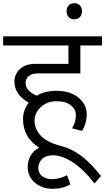

<svg xmlns="http://www.w3.org/2000/svg" viewBox="-35 -875 661 1207"><path d="M139 173.4Q139 136 157.5 103.6Q175.9 71.3 211.3 53.6Q109.7 -11.6 109.7 -125.9Q109.7 -183.5 145.6 -229.5Q55.6 -281.1 55.6 -361.5Q55.6 -408.5 90.5 -441.1Q125.4 -473.7 189.6 -473.7H395.3V-589H-15.2V-646.6H606.2V-589H470.2V-413.5H203.7Q164.8 -413.5 145.3 -396.1Q125.9 -378.7 125.9 -353.4Q125.9 -328.1 144.1 -307.6Q162.3 -287.2 196.2 -273.5Q248.2 -304.3 317.5 -304.3Q406.5 -304.3 458.3 -261.1Q510.1 -217.9 510.1 -158.2Q510.1 -98.6 480.3 -52.1L417.6 -68.3Q441.9 -106.2 441.9 -152.2Q441.9 -187.6 410.3 -213.1Q378.7 -238.6 319.5 -238.6Q260.4 -238.6 221.2 -201.5Q182 -164.3 182 -116.8Q182 -69.3 216.4 -27.8Q254.3 18.7 349.8 43Q353.9 44 355.9 45H356.9Q482.8 78.9 599.6 231.5L559.2 278.6Q490.4 189.1 422.4 145.1Q354.4 101.1 298.3 101.1Q254.3 101.1 230 124.4Q205.8 147.6 205.8 180.2Q205.8 212.8 229.5 232.1Q253.3 251.3 295.5 251.3Q337.7 251.3 386.2 226.5L407.5 283.6Q361 311.9 295.8 311.9Q230.5 311.9 184.8 273.8Q139 235.6 139 173.4Z M396.4 -767.9Q383.7 -782.1 383.7 -804.6Q383.7 -827.1 396.4 -841Q409 -854.9 432 -854.9Q455 -854.9 467.6 -841Q480.3 -827.1 480.3 -804.6Q480.3 -782.1 467.6 -767.9Q455 -753.8 432 -753.8Q409 -753.8 396.4 -767.9Z"/></svg>

Font: Khula
Style: Regular
Weight: 400
Designer: Erin McLaughlin, Steve Matteson
Version: Version 1.000;PS 1.0;hotconv 1.0.72;makeotf.lib2.5.5900; ttf